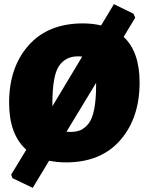

<svg xmlns="http://www.w3.org/2000/svg" viewBox="-20 -772 698 927"><path d="M380 -659Q429 -659 468 -649L530 -752L624 -706L633 -687L577 -594Q654 -522 654 -374Q654 -202 560.5 -95Q467 12 299 12Q257 12 217 4L138 135L40 88L34 71L107 -49Q24 -123 24 -276Q24 -447 118 -553Q212 -659 380 -659ZM357 -500Q296 -500 264.5 -453Q233 -406 233 -273V-259L377 -499Q374 -499 367.5 -499.5Q361 -500 357 -500ZM444 -362V-372L301 -136Q304 -136 310 -135.5Q316 -135 320 -135Q349 -135 369.5 -144Q390 -153 408 -176Q426 -199 435 -245.5Q444 -292 444 -362Z"/></svg>

Font: Alegreya Sans SC Black
Style: Italic
Weight: 900
Italic angle: -7°
Designer: Juan Pablo del Peral
Foundry: Huerta Tipografica
Version: Version 2.007